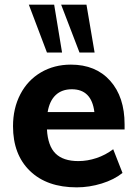

<svg xmlns="http://www.w3.org/2000/svg" viewBox="-20 -798 590 826"><path d="M516 -241H182Q186 -170 219 -137.5Q252 -105 317 -105Q356 -105 395 -118Q434 -131 467 -156L507 -54Q471 -25 417.5 -8.5Q364 8 310 8Q182 8 109 -62.5Q36 -133 36 -255Q36 -332 67.5 -392.5Q99 -453 156 -486.5Q213 -520 285 -520Q392 -520 454 -450.5Q516 -381 516 -263ZM185 -316H386Q374 -414 289 -414Q246 -414 219.5 -389Q193 -364 185 -316ZM182 -572 104 -778H213L247 -572ZM322 -572 243 -778H352L387 -572Z"/></svg>

Font: Muli ExtraBold
Style: Regular
Weight: 800
Designer: Vernon Adams
Foundry: Vernon Adams
Version: Version 2.000